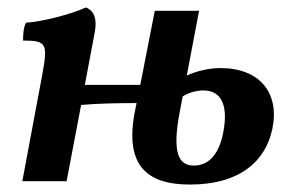

<svg xmlns="http://www.w3.org/2000/svg" viewBox="-20 -487 800 516"><path d="M573 -304C540 -304 509 -296 482 -284L515 -458H396L357 -259H208L235 -402C241 -437 233 -458 211 -467C172 -449 95 -429 50 -426C43 -413 42 -395 42 -378C106 -378 109 -370 93 -283L40 0H159L198 -205C241 -209 303 -210 347 -210L343 -190C314 -45 372 9 490 9C629 9 695 -58 712 -141C732 -237 678 -304 573 -304ZM582 -143C572 -74 542 -42 501 -42C460 -42 442 -76 463 -186L471 -228C488 -239 511 -244 526 -244C576 -244 591 -203 582 -143Z"/></svg>

Font: Vollkorn Semibold
Style: Italic
Weight: 600
Italic angle: -11°
Designer: Friedrich Althausen
Foundry: Friedrich Althausen
Version: Version 4.015;PS 004.015;hotconv 1.0.88;makeotf.lib2.5.64775